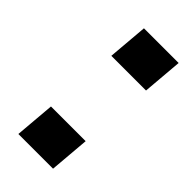

<svg xmlns="http://www.w3.org/2000/svg" viewBox="-168 -543 587 587"><g transform="rotate(45 125.0 -250.0)"><path d="M40 0 51 -130H201L190 0ZM72 -370 83 -500H233L222 -370Z"/></g></svg>

Font: Share
Style: Bold Italic
Weight: 700
Designer: Ralph du Carrois
Version: Version 1.002